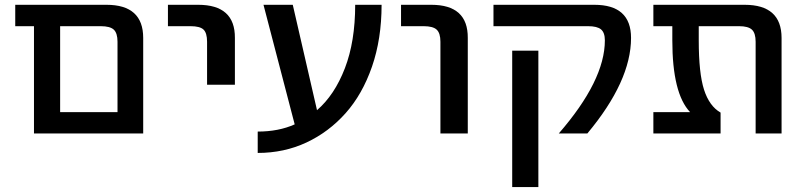

<svg xmlns="http://www.w3.org/2000/svg" viewBox="-20 -542 3263 781"><path d="M220.7 1H118.2V-435.5H42V-522.5H413.1Q562.5 -522.5 562.5 -387.7V1ZM458 -372.1Q458 -407.2 442.9 -421.4Q427.7 -435.5 389.6 -435.5H224.6V-85.9H458Z M663.1 -435.5V-522.5H786.1Q936.5 -522.5 935.5 -387.7V-197.3H822.3V-372.1Q822.3 -408.2 807.6 -421.9Q793 -435.5 754.9 -435.5Z M1269.5 -93.8Q1340.8 -155.3 1382.8 -264.2Q1424.8 -373 1424.8 -522.5H1532.2Q1532.2 -383.8 1493.2 -271Q1454.1 -158.2 1385.7 -81.5Q1317.4 -4.9 1226.6 37.6Q1135.7 80.1 1028.3 80.1V-6.8Q1113.3 -6.8 1178.7 -36.1L1051.8 -522.5H1170.9Z M1611.3 -435.5V-522.5H1734.4Q1883.8 -522.5 1882.8 -387.7V1H1771.5V-372.1Q1771.5 -407.2 1756.3 -421.4Q1741.2 -435.5 1703.1 -435.5Z M2546.9 -387.7Q2546.9 -211.9 2369.1 1H2252.9Q2440.4 -214.8 2440.4 -377.9Q2440.4 -409.2 2424.8 -422.4Q2409.2 -435.5 2372.1 -435.5H1987.3V-522.5H2397.5Q2546.9 -522.5 2546.9 -387.7ZM2063.5 218.8V-335.9H2169.9V218.8Z M2822.3 -435.5V-377.9Q2822.3 -244.1 2843.8 -177.2Q2865.2 -110.4 2911.1 -84V1H2637.7V-85.9H2787.1Q2714.8 -162.1 2714.8 -377.9V-435.5H2637.7V-522.5H3008.8Q3159.2 -522.5 3159.2 -387.7V1H3053.7V-372.1Q3053.7 -407.2 3038.6 -421.4Q3023.4 -435.5 2986.3 -435.5Z"/></svg>

Font: Gen Shin Gothic Medium
Style: Regular
Weight: 500
Designer: [Source Han Sans]
Ryoko NISHIZUKA  (kana & ideographs); Paul D. Hunt (Latin, Greek & Cyrillic); Wenlong ZHANG  (bopomofo
Version: Version 1.002.20150607